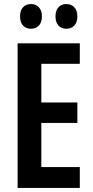

<svg xmlns="http://www.w3.org/2000/svg" viewBox="-20 -928 458 948"><path d="M374 0H67V-714H374V-613H184V-422H362V-321H184V-103H374ZM79 -847Q79 -877 94 -892.5Q109 -908 133 -908Q157 -908 172 -892Q187 -876 187 -847Q187 -818 172 -802Q157 -786 133 -786Q109 -786 94 -801.5Q79 -817 79 -847ZM254 -847Q254 -877 269 -892.5Q284 -908 308 -908Q332 -908 347 -892Q362 -876 362 -847Q362 -818 347 -802Q332 -786 308 -786Q283 -786 268.5 -802Q254 -818 254 -847Z"/></svg>

Font: Noto Sans Devanagari UI ExtraCondensed SemiBold
Style: Regular
Weight: 600
Width: 2
Designer: Jelle Bosma - Monotype Design Team
Foundry: Monotype Imaging Inc.
Version: Version 2.004; ttfautohint (v1.8.4.7-5d5b)